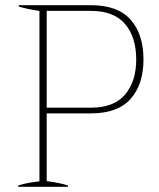

<svg xmlns="http://www.w3.org/2000/svg" viewBox="-20 -720 613 740"><path d="M50 -5Q83 -16 132 -21V-678Q83 -685 52 -695V-700H330Q434 -700 483.5 -644Q533 -588 533 -491Q533 -395 483.5 -339Q434 -283 330 -283H160V-22Q213 -15 242 -5V0H50ZM331 -305Q419 -305 462 -355.5Q505 -406 505 -491Q505 -577 462 -627.5Q419 -678 331 -678H160V-305Z"/></svg>

Font: Trirong Thin
Style: Regular
Weight: 250
Designer: Katatrad Team
Foundry: CadsonDemak
Version: Version 1.001